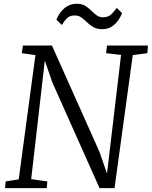

<svg xmlns="http://www.w3.org/2000/svg" viewBox="-20 -980 790 1000"><path d="M6.5 0 9.5 -35 77.5 -46 164.5 -693 93.5 -703 99.5 -743H250.5L498.5 -188L549.5 -41L533 -39.5L610.5 -694L532.5 -703L537.5 -743H750.5L747.5 -703L671.5 -693L576.5 0H498.5L252.5 -551L201.5 -699L217.5 -700.5L142.5 -47L226.5 -35L223.5 0ZM274 -877Q282 -899 296.8 -918Q311.5 -937 332.5 -948.8Q353.5 -960.5 380 -960.5Q406 -960.5 423.5 -949.8Q441 -939 454.8 -925.2Q468.5 -911.5 482.8 -900.8Q497 -890 516.5 -890Q544.5 -890 561 -906.8Q577.5 -923.5 588 -939L615.5 -912Q609.5 -894 596 -874.5Q582.5 -855 562 -841.5Q541.5 -828 513.5 -828Q485 -828 466.2 -838.8Q447.5 -849.5 433.2 -863.8Q419 -878 404.2 -888.8Q389.5 -899.5 368.5 -899.5Q343.5 -899.5 329.2 -885.5Q315 -871.5 302 -850Z"/></svg>

Font: Merriweather 7pt Light
Style: Italic
Weight: 300
Italic angle: -7.8°
Designer: Eben Sorkin
Foundry: Eben Sorkin
Version: Version 2.200;gftools[0.9.31]